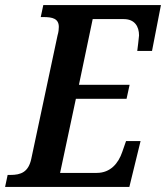

<svg xmlns="http://www.w3.org/2000/svg" viewBox="-39 -734 652 754"><path d="M-19 0H469L513 -180H456L441 -137C426 -93 395 -55 341 -55H197L259 -346H458L470 -401H271L325 -659H447C490 -659 507 -630 507 -595C507 -588 501 -543 500 -534H558L593 -714H131L121 -667H132C167 -667 192 -661 192 -628C192 -620 191 -608 187 -595L84 -111C73 -58 43 -47 2 -47H-9Z"/></svg>

Font: Noto Serif Condensed SemiBold
Style: Italic
Weight: 600
Width: 3
Italic angle: -12°
Designer: Monotype Design Team
Foundry: Monotype Imaging Inc.
Version: Version 2.014